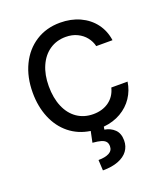

<svg xmlns="http://www.w3.org/2000/svg" viewBox="-137 -631 803 932"><g transform="rotate(-20 264.5 -164.5)"><path d="M282.2 -537.1Q338.4 -537.1 383.8 -516.4Q429.2 -495.6 457.8 -457.8Q486.3 -419.9 493.2 -370.1H409.2Q403.3 -395.5 386.7 -416.5Q370.1 -437.5 344 -450.2Q317.9 -462.9 284.2 -462.9Q237.3 -462.9 201.4 -438.5Q165.5 -414.1 145.8 -369.4Q126 -324.7 126 -265.6Q126 -204.6 145.3 -159.2Q164.6 -113.8 200.4 -89.1Q236.3 -64.5 284.2 -64.5Q331.5 -64.5 365 -88.6Q398.4 -112.8 409.2 -156.2H493.2Q486.8 -112.3 462.9 -76.4Q439 -40.5 399.9 -17.8Q360.8 4.9 310.1 9.8L307.6 24.4Q338.4 29.3 359.1 49.3Q379.9 69.3 379.9 106.4Q379.9 136.7 363 159.7Q346.2 182.6 313.2 195.3Q280.3 208 233.4 208L230.5 153.3Q265.1 153.3 285.4 142.6Q305.7 131.8 305.7 109.4Q305.7 93.8 298.1 85Q290.5 76.2 274.9 71.5Q259.3 66.9 231.4 64.5L243.2 7.8Q181.2 -1.5 135.7 -38.1Q90.3 -74.7 66.2 -132.8Q42 -190.9 42 -262.7Q42 -342.8 72 -405Q102.1 -467.3 156.5 -502.2Q210.9 -537.1 282.2 -537.1Z"/></g></svg>

Font: WEMIX Pretendard
Style: Regular
Weight: 400
Designer: Base glyphs from Inter by Rasmus Andersson; Hangeul glyphs from Noto Sans CJK(Source Han Sans) by Jang Soo-young and Kan
Foundry: Kil Hyung-jin
Version: Version 1.000